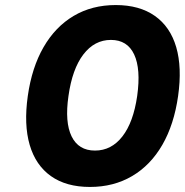

<svg xmlns="http://www.w3.org/2000/svg" viewBox="-20 -730 731 760"><path d="M336 10Q242 10 181.5 -33Q121 -76 97.5 -156.5Q74 -237 90 -350Q106 -463 152.5 -543.5Q199 -624 271.5 -667Q344 -710 438 -710Q532 -710 593 -667Q654 -624 677.5 -543.5Q701 -463 685 -350Q669 -237 622.5 -156.5Q576 -76 503 -33Q430 10 336 10ZM356 -134Q421 -134 464.5 -190Q508 -246 523 -350Q538 -457 511 -514.5Q484 -572 419 -572Q354 -572 310 -514.5Q266 -457 251 -350Q236 -246 263.5 -190Q291 -134 356 -134Z"/></svg>

Font: Lexend
Style: Bold Italic
Weight: 700
Italic angle: -8.13011°
Designer: Bonnie Shaver-Troup, Thomas Jockin
Foundry: Lexend
Version: Version 1.007